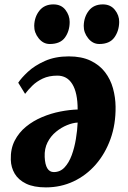

<svg xmlns="http://www.w3.org/2000/svg" viewBox="-20 -816 568 853"><path d="M61 -448.5Q74.5 -469.5 104 -497Q133.5 -524.5 179.2 -545Q225 -565.5 285.5 -565.5Q342.5 -565.5 382.2 -546.5Q422 -527.5 446.5 -495.5Q471 -463.5 482 -423.5Q493 -383.5 493.5 -342Q494.5 -264 471 -198.8Q447.5 -133.5 405.5 -85.2Q363.5 -37 306.8 -10.2Q250 16.5 184 16.5Q130 16.5 96 0Q62 -16.5 45.5 -44.2Q29 -72 28 -106Q26.5 -154.5 45.2 -191Q64 -227.5 96 -253.5Q128 -279.5 167.5 -296Q207 -312.5 248 -320.5Q289 -328.5 325 -329.5Q325 -367 319 -395.2Q313 -423.5 301.2 -442.5Q289.5 -461.5 272.8 -470.8Q256 -480 235 -480Q197.5 -480 170 -467Q142.5 -454 123.5 -435.2Q104.5 -416.5 91.5 -399ZM219 -51.5Q247.5 -51.5 267 -72.5Q286.5 -93.5 298.8 -127Q311 -160.5 317.2 -198.8Q323.5 -237 325 -271.5Q303.5 -270.5 277.8 -260Q252 -249.5 228.8 -230.5Q205.5 -211.5 191.2 -183.5Q177 -155.5 178.5 -119Q180 -85 190.2 -68.2Q200.5 -51.5 219 -51.5ZM201 -620.5Q172 -620.5 151.8 -645.8Q131.5 -671 132 -701.5Q133 -741 155.2 -768.8Q177.5 -796.5 217 -796.5Q252 -796.5 270.8 -772Q289.5 -747.5 289.5 -718.5Q289.5 -678.5 268.8 -649.5Q248 -620.5 201 -620.5ZM421 -620.5Q392 -620.5 371.8 -645.8Q351.5 -671 352 -701.5Q353 -741 374.8 -768.8Q396.5 -796.5 437 -796.5Q471 -796.5 490.5 -772Q510 -747.5 509.5 -718.5Q509 -678.5 488 -649.5Q467 -620.5 421 -620.5Z"/></svg>

Font: Merriweather 20pt Black
Style: Italic
Weight: 900
Italic angle: -7.8°
Version: Version 2.101